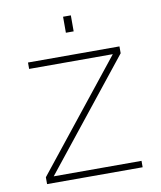

<svg xmlns="http://www.w3.org/2000/svg" viewBox="-80 -762 695 827"><g transform="rotate(-10 268.0 -349.0)"><path d="M59 0V-30L435 -502H69V-530H469V-500L93 -28H477V0ZM252 -628V-698H286V-628Z"/></g></svg>

Font: Geist Thin
Style: Regular
Weight: 400
Designer: Basement.studio, Andrés Briganti, Mateo Zaragoza
Foundry: Basement.studio, Vercel, Andrés Briganti, Guido Ferreyra, Mateo Zaragoza
Version: Version 1.401